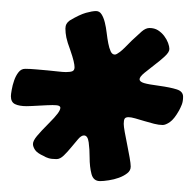

<svg xmlns="http://www.w3.org/2000/svg" viewBox="-33 -567 353 349"><path d="M62.5 -376Q58.6 -376 52 -375.7Q45.4 -375.5 38.3 -375Q31.2 -374.5 24.9 -374.3Q18.6 -374 15.6 -374Q2 -374 -5.6 -377.7Q-13.2 -381.3 -13.2 -392.1Q-13.2 -395.5 -11.7 -403.8Q-10.3 -412.1 -7.3 -420.7Q-4.4 -429.2 0.5 -435.5Q5.4 -441.9 12.7 -441.9Q21.5 -441.9 32.5 -440.9Q43.5 -439.9 54 -439Q64.5 -438 73.2 -437Q82 -436 86.9 -436Q95.2 -436 98.9 -437.7Q102.5 -439.5 102.5 -444.8Q102.5 -448.7 100.8 -456.1Q99.1 -463.4 94.7 -476.1Q89.4 -490.2 87.6 -498.8Q85.9 -507.3 85.9 -515.1Q85.9 -524.4 93.8 -529.8Q111.8 -540.5 123.3 -543.7Q134.8 -546.9 141.6 -546.9Q147.9 -546.9 151.6 -541Q155.3 -535.2 157.5 -526.4Q159.7 -517.6 160.9 -507.3Q162.1 -497.1 163.8 -488.3Q165.5 -479.5 168.2 -473.6Q170.9 -467.8 175.8 -467.8Q178.7 -467.8 185.1 -472.7Q191.4 -477.5 206.5 -493.2Q217.3 -503.4 224.6 -509.8Q231.9 -516.1 238.8 -516.1Q247.6 -516.1 254.2 -512Q260.7 -507.8 265.4 -501.7Q270 -495.6 272.5 -489Q274.9 -482.4 274.9 -478Q274.9 -472.2 266.4 -464.4Q257.8 -456.5 247.8 -449Q237.8 -441.4 229.2 -434.3Q220.7 -427.2 220.7 -422.9Q220.7 -418.5 228.8 -416Q236.8 -413.6 255.9 -411.1Q276.9 -408.2 288.3 -404.5Q299.8 -400.9 299.8 -391.1Q299.8 -382.8 297.4 -376.7Q294.9 -370.6 292.5 -366.2Q283.7 -350.6 275.9 -345.2Q268.1 -339.8 262.7 -339.8Q255.9 -339.8 247.1 -342Q238.3 -344.2 229.5 -346.9Q220.7 -349.6 212.9 -351.8Q205.1 -354 200.7 -354Q195.3 -354 193.6 -351.3Q191.9 -348.6 191.9 -341.8Q191.9 -337.4 193.8 -326.7Q195.8 -315.9 198.2 -304Q200.7 -292 202.6 -280.8Q204.6 -269.5 204.6 -264.2Q204.6 -256.8 198.2 -252Q191.9 -247.1 183.1 -243.9Q174.3 -240.7 164.8 -239.3Q155.3 -237.8 148.9 -237.8Q136.7 -237.8 133.3 -250.7Q129.9 -263.7 129.9 -280.8Q129.9 -295.9 128.2 -308.3Q126.5 -320.8 119.6 -320.8Q114.7 -320.8 108.9 -314Q103 -307.1 96.4 -299.1Q89.8 -291 83 -284.4Q76.2 -277.8 69.8 -277.8Q60.5 -277.8 55.2 -279.5Q49.8 -281.2 46.9 -283.2Q34.7 -288.6 30.8 -294.4Q26.9 -300.3 26.9 -305.2Q26.9 -311 34.2 -319.8Q41.5 -328.6 55.7 -342.8Q66.9 -354 71.8 -360.6Q76.7 -367.2 76.7 -371.1Q76.7 -373.5 73.7 -374.8Q70.8 -376 62.5 -376Z"/></svg>

Font: Gochi Hand Cyrillic
Style: Regular
Weight: 400
Designer: Juan Pablo del Peral; Denis Ignatov
Foundry: Juan Pablo del Peral; Denis Ignatov
Version: Version 1.00 June 29, 2018, initial release